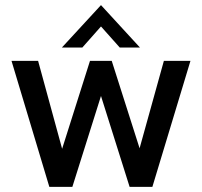

<svg xmlns="http://www.w3.org/2000/svg" viewBox="-20 -731 790 751"><path d="M173 0 25 -493H129L223 -149L332 -493H417L526 -151L621 -493H725L576 0H487L375 -355.5L263 0ZM222 -545 375 -711 527.5 -545H448.5L375 -627.5L302 -545Z"/></svg>

Font: HK Grotesk Medium
Style: Regular
Weight: 500
Designer: Alfredo Marco Pradil
Foundry: Hanken Design Co.
Version: Version 3.001;FEAKit 1.0